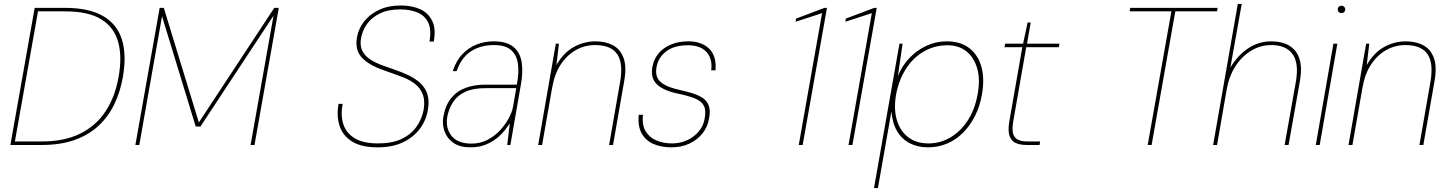

<svg xmlns="http://www.w3.org/2000/svg" viewBox="-20 -740 7391 980"><path d="M33 0 157 -700H309Q432 -700 504.5 -659Q577 -618 602 -539Q627 -460 607 -346Q594 -272 564 -209Q534 -146 484 -99Q434 -52 362 -26Q290 0 193 0ZM56 -18H194Q308 -18 388.5 -57.5Q469 -97 518 -170.5Q567 -244 585 -346Q604 -449 583.5 -524.5Q563 -600 497.5 -641Q432 -682 312 -682H174Z M671 0 795 -700H816L995 -115L1380 -700H1403L1279 0H1259L1376 -660L1003 -94H979L807 -657L691 0Z M1907 12Q1824 12 1776.5 -18Q1729 -48 1713 -98.5Q1697 -149 1708 -210H1729Q1718 -155 1731.5 -109Q1745 -63 1788.5 -35.5Q1832 -8 1910 -8Q1981 -8 2029 -30.5Q2077 -53 2105 -92Q2133 -131 2142 -178Q2150 -225 2138.5 -256.5Q2127 -288 2101.5 -309Q2076 -330 2042.5 -343.5Q2009 -357 1973.5 -369Q1938 -381 1906 -394Q1851 -417 1821.5 -452.5Q1792 -488 1802 -550Q1810 -594 1838.5 -630.5Q1867 -667 1914.5 -689.5Q1962 -712 2027 -712Q2083 -712 2124.5 -693Q2166 -674 2186 -633.5Q2206 -593 2194 -528H2172Q2183 -589 2165.5 -625Q2148 -661 2110.5 -676.5Q2073 -692 2023 -692Q1962 -692 1919.5 -671.5Q1877 -651 1853.5 -618Q1830 -585 1823 -546Q1816 -507 1829 -481Q1842 -455 1868.5 -437.5Q1895 -420 1929 -407.5Q1963 -395 1999.5 -382.5Q2036 -370 2069 -354Q2093 -342 2113 -326.5Q2133 -311 2147 -290Q2161 -269 2165.5 -242Q2170 -215 2164 -179Q2155 -125 2122.5 -82Q2090 -39 2036.5 -13.5Q1983 12 1907 12Z M2381 12Q2328 12 2295.5 -10Q2263 -32 2249.5 -68Q2236 -104 2243 -145Q2254 -204 2283 -239.5Q2312 -275 2356.5 -291.5Q2401 -308 2457 -308H2618Q2630 -370 2623.5 -415Q2617 -460 2588 -485Q2559 -510 2502 -510Q2432 -510 2383 -477.5Q2334 -445 2311 -377H2291Q2308 -430 2340 -463.5Q2372 -497 2413 -513Q2454 -529 2499 -529Q2568 -529 2602 -499.5Q2636 -470 2643 -420.5Q2650 -371 2639 -310L2585 0H2569L2582 -110Q2573 -97 2557 -76Q2541 -55 2516.5 -35Q2492 -15 2458.5 -1.5Q2425 12 2381 12ZM2387 -7Q2430 -7 2466.5 -25.5Q2503 -44 2530.5 -73Q2558 -102 2576 -135Q2594 -168 2599 -197L2615 -290H2457Q2394 -290 2354 -271Q2314 -252 2292.5 -219Q2271 -186 2263 -144Q2253 -87 2284.5 -47Q2316 -7 2387 -7Z M2727 0 2817 -517H2833L2820 -408Q2857 -472 2909.5 -500.5Q2962 -529 3019 -529Q3072 -529 3109.5 -508.5Q3147 -488 3163 -443.5Q3179 -399 3166 -326L3109 0H3089L3145 -321Q3162 -418 3130 -464Q3098 -510 3017 -510Q2965 -510 2919.5 -484.5Q2874 -459 2842 -410.5Q2810 -362 2798 -291L2747 0Z M3407 12Q3354 12 3314.5 -5.5Q3275 -23 3255 -59.5Q3235 -96 3240 -154H3262Q3256 -102 3275.5 -70Q3295 -38 3331 -23Q3367 -8 3410 -8Q3452 -8 3487.5 -24.5Q3523 -41 3546.5 -69Q3570 -97 3576 -131Q3585 -176 3573 -199.5Q3561 -223 3530.5 -236Q3500 -249 3450 -260Q3408 -268 3379 -280.5Q3350 -293 3333 -309.5Q3316 -326 3310.5 -348Q3305 -370 3310 -399Q3317 -438 3341 -467Q3365 -496 3404 -512.5Q3443 -529 3494 -529Q3560 -529 3599 -492Q3638 -455 3632 -381H3610Q3618 -438 3587 -473.5Q3556 -509 3491 -509Q3421 -509 3380 -477.5Q3339 -446 3331 -397Q3326 -371 3333 -349Q3340 -327 3367.5 -310Q3395 -293 3449 -281Q3485 -273 3515.5 -263.5Q3546 -254 3567.5 -239.5Q3589 -225 3598 -200Q3607 -175 3599 -134Q3592 -92 3565.5 -59Q3539 -26 3498.5 -7Q3458 12 3407 12Z M4057 0 4176 -673 4041 -629 4043 -645 4189 -700H4201L4077 0Z M4311 0 4430 -673 4295 -629 4297 -645 4443 -700H4455L4331 0Z M4441 220 4571 -517H4587L4563 -352Q4584 -404 4621.5 -443.5Q4659 -483 4708 -506Q4757 -529 4812 -529Q4883 -529 4928 -494Q4973 -459 4989.5 -398Q5006 -337 4992 -258Q4982 -199 4957.5 -150Q4933 -101 4897.5 -64.5Q4862 -28 4816 -8Q4770 12 4716 12Q4664 12 4623.5 -9Q4583 -30 4559 -70.5Q4535 -111 4530 -171L4461 220ZM4720 -8Q4779 -8 4831 -38.5Q4883 -69 4919.5 -125Q4956 -181 4970 -259Q4984 -335 4967.5 -391.5Q4951 -448 4912 -478.5Q4873 -509 4816 -509Q4750 -509 4695 -477Q4640 -445 4604 -388.5Q4568 -332 4554 -259Q4541 -186 4557 -129.5Q4573 -73 4614.5 -40.5Q4656 -8 4720 -8Z M5221 0Q5185 0 5162.5 -11Q5140 -22 5132 -49Q5124 -76 5132 -122L5198 -499H5107L5111 -517H5202L5225 -625H5241L5222 -517H5388L5384 -499H5218L5152 -122Q5142 -67 5158 -42.5Q5174 -18 5224 -18H5289L5286 0Z M5838 0 5959 -682H5746L5749 -700H6195L6192 -682H5979L5858 0Z M6172 0 6298 -720H6318L6260 -395Q6299 -460 6352.5 -494.5Q6406 -529 6468 -529Q6523 -529 6560.5 -507Q6598 -485 6612.5 -440Q6627 -395 6615 -326L6557 0H6537L6594 -321Q6611 -416 6578 -463Q6545 -510 6469 -510Q6414 -510 6366.5 -481.5Q6319 -453 6286 -402Q6253 -351 6241 -282L6192 0Z M6696 0 6786 -517H6806L6716 0ZM6827 -673Q6820 -673 6814 -678Q6808 -683 6808 -692Q6808 -701 6814 -706Q6820 -711 6827 -711Q6834 -711 6840 -706Q6846 -701 6846 -692Q6846 -683 6840.5 -678Q6835 -673 6827 -673Z M6863 0 6953 -517H6969L6956 -408Q6993 -472 7045.5 -500.5Q7098 -529 7155 -529Q7208 -529 7245.5 -508.5Q7283 -488 7299 -443.5Q7315 -399 7302 -326L7245 0H7225L7281 -321Q7298 -418 7266 -464Q7234 -510 7153 -510Q7101 -510 7055.5 -484.5Q7010 -459 6978 -410.5Q6946 -362 6934 -291L6883 0Z"/></svg>

Font: DM Sans 11pt Thin
Style: Italic
Weight: 250
Italic angle: -10°
Version: Version 4.004;gftools[0.9.30]